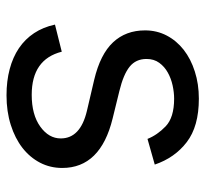

<svg xmlns="http://www.w3.org/2000/svg" viewBox="-40 -552 604 563"><g transform="rotate(90 261.5 -271.0)"><path d="M132.1 -150.6Q154.5 -62.5 258.5 -62.5Q317.1 -62.5 351.9 -87.7Q386.4 -112.6 386.4 -147.7Q386.4 -205.3 305.4 -224.4L214.5 -245.7Q139.6 -263.5 104.6 -301Q69.6 -338.4 69.6 -394.9Q69.6 -429.3 84.7 -458.3Q99.8 -487.2 126.6 -508.2Q153.4 -529.1 190.2 -540.8Q226.9 -552.6 269.9 -552.6Q351.2 -552.6 397.4 -517Q443.2 -481.9 463.1 -423.3L387.8 -402Q376.4 -430.8 350.9 -455.3Q324.9 -480.1 269.9 -480.1Q251.8 -480.1 231.2 -475.7Q210.6 -471.2 193.4 -461.6Q176.1 -452.1 164.8 -436.6Q153.4 -421.2 153.4 -399.1Q153.4 -367.9 176.1 -349.6Q198.9 -331.3 247.2 -319.6L328.1 -299.7Q473 -264.2 473 -152Q473 -116.8 457.6 -87Q442.1 -57.2 414.1 -35.3Q386 -13.5 346.8 -1.1Q307.5 11.4 259.9 11.4Q218 11.4 183.2 2.1Q148.4 -7.1 121.8 -25Q95.2 -43 77.6 -69.6Q60 -96.2 52.6 -130.7Z"/></g></svg>

Font: Inter P
Style: Regular
Weight: 400
Designer: Rasmus Andersson
Foundry: rsms
Version: Version 3.018;git-588b23468